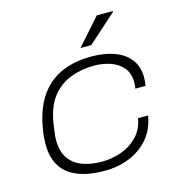

<svg xmlns="http://www.w3.org/2000/svg" viewBox="-109 -819 867 927"><g transform="rotate(-15 325.0 -355.5)"><path d="M303 12Q219 12 164.5 -11Q110 -34 84 -77.5Q58 -121 58 -185Q58 -203 59.5 -222.5Q61 -242 65 -263Q76 -330 101 -381.5Q126 -433 165 -467.5Q204 -502 257.5 -520Q311 -538 380 -538Q446 -538 496 -519.5Q546 -501 573.5 -464.5Q601 -428 601 -374Q601 -364 600 -354Q599 -344 597 -333H546Q548 -341 548.5 -349Q549 -357 549 -364Q549 -410 525 -438Q501 -466 463 -479Q425 -492 382 -492Q319 -492 264 -471Q209 -450 171.5 -402.5Q134 -355 121 -273Q118 -252 116 -237.5Q114 -223 113 -212.5Q112 -202 112 -193Q112 -135 136.5 -100Q161 -65 203.5 -49.5Q246 -34 301 -34Q348 -34 395 -50Q442 -66 477 -101Q512 -136 522 -192H572Q561 -125 522.5 -80Q484 -35 427 -11.5Q370 12 303 12ZM341 -591 458 -723H538V-719L395 -591Z"/></g></svg>

Font: Archivo Expanded Thin
Style: Italic
Weight: 250
Width: 7
Italic angle: -10°
Designer: Hector Gatti
Foundry: Omnibus-Type
Version: Version 2.001